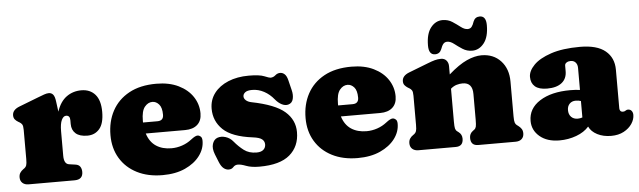

<svg xmlns="http://www.w3.org/2000/svg" viewBox="-47 -885 3564 1071"><g transform="rotate(-5 1735.0 -350.0)"><path d="M269 -446 276.5 -389.5Q295 -445 331 -471Q367 -497 414 -497Q463 -497 491.5 -464.5Q520 -432 520 -367Q520 -302 494.2 -272Q468.5 -242 426.5 -242Q383 -242 361 -261.5Q339 -281 339 -314.5V-336Q339 -363 317 -363Q302 -363 292 -342Q282 -321 282 -279V-142Q282 -96 310 -92L345 -87Q364 -84.5 372 -72.5Q380 -60.5 380 -43Q380 0 333 0H76Q54.5 0 41.8 -11.5Q29 -23 29 -43Q29 -58 35.5 -68.2Q42 -78.5 54 -87L61 -92Q68 -97 71.5 -106.8Q75 -116.5 75 -142V-305Q75 -327.5 69.5 -335.8Q64 -344 55 -349L48 -353Q37 -359.5 30 -368.2Q23 -377 23 -391Q23 -421.5 63 -437L169 -478Q191 -486.5 205.8 -491.8Q220.5 -497 232 -497Q247 -497 256.2 -486Q265.5 -475 269 -446Z M1065.5 -311Q1065.5 -270 1040.8 -247.8Q1016 -225.5 971.5 -225.5H751.5Q766.5 -177.5 801.8 -154.2Q837 -131 887.5 -131Q918 -131 947.5 -141Q977 -151 1001 -170Q1026.5 -190 1039 -189Q1048 -188.5 1055.8 -181.5Q1063.5 -174.5 1063.5 -157Q1063.5 -112.5 1034.2 -73.5Q1005 -34.5 951.8 -10.2Q898.5 14 825.5 14Q743.5 14 682.5 -17Q621.5 -48 588 -103.8Q554.5 -159.5 554.5 -233Q554.5 -309.5 586.5 -369Q618.5 -428.5 680.8 -462.8Q743 -497 833.5 -497Q906 -497 958 -471.5Q1010 -446 1037.8 -403.8Q1065.5 -361.5 1065.5 -311ZM741.5 -298.5Q741.5 -293 741.5 -288H822.5Q856.5 -288 856.5 -321.5Q856.5 -362 840.2 -380Q824 -398 803.5 -398Q778.5 -398 760 -375Q741.5 -352 741.5 -298.5Z M1363.5 -416Q1336.5 -416 1324.5 -406.5Q1312.5 -397 1312.5 -384Q1312.5 -372 1323.5 -362Q1334.5 -352 1354.5 -348Q1485 -322 1538.8 -275.2Q1592.5 -228.5 1592.5 -160Q1592.5 -80 1537.5 -33Q1482.5 14 1367.5 14Q1322.5 14 1293.8 3Q1265 -8 1248.5 -8Q1232 -8 1222 3.5Q1212 15 1195.5 15Q1180 15 1166.8 4.2Q1153.5 -6.5 1143.5 -31L1125.5 -76Q1112 -110.5 1119.8 -135Q1127.5 -159.5 1147.5 -167Q1168.5 -174.5 1193.5 -166.8Q1218.5 -159 1235.5 -138Q1259.5 -109 1287.8 -87.5Q1316 -66 1358.5 -66Q1384 -66 1396.8 -77.5Q1409.5 -89 1409.5 -107Q1409.5 -125 1395.5 -136.2Q1381.5 -147.5 1344.5 -152Q1228.5 -166.5 1179 -214Q1129.5 -261.5 1129.5 -331Q1129.5 -381 1158 -418.2Q1186.5 -455.5 1236.5 -476.2Q1286.5 -497 1351.5 -497Q1411.5 -497 1438.2 -486Q1465 -475 1471.5 -475Q1487.5 -475 1499.8 -486Q1512 -497 1527.5 -497Q1541 -497 1552.2 -487Q1563.5 -477 1569.5 -453L1583.5 -396Q1590.5 -369 1585 -346Q1579.5 -323 1557.5 -317Q1540.5 -312.5 1521.2 -322.2Q1502 -332 1485.5 -352Q1461.5 -382 1429.8 -399Q1398 -416 1363.5 -416Z M2158 -311Q2158 -270 2133.2 -247.8Q2108.5 -225.5 2064 -225.5H1844Q1859 -177.5 1894.2 -154.2Q1929.5 -131 1980 -131Q2010.5 -131 2040 -141Q2069.5 -151 2093.5 -170Q2119 -190 2131.5 -189Q2140.5 -188.5 2148.2 -181.5Q2156 -174.5 2156 -157Q2156 -112.5 2126.8 -73.5Q2097.5 -34.5 2044.2 -10.2Q1991 14 1918 14Q1836 14 1775 -17Q1714 -48 1680.5 -103.8Q1647 -159.5 1647 -233Q1647 -309.5 1679 -369Q1711 -428.5 1773.2 -462.8Q1835.5 -497 1926 -497Q1998.5 -497 2050.5 -471.5Q2102.5 -446 2130.2 -403.8Q2158 -361.5 2158 -311ZM1834 -298.5Q1834 -293 1834 -288H1915Q1949 -288 1949 -321.5Q1949 -362 1932.8 -380Q1916.5 -398 1896 -398Q1871 -398 1852.5 -375Q1834 -352 1834 -298.5Z M2469.5 -452V-406Q2527 -456.5 2571.8 -476.8Q2616.5 -497 2654.5 -497Q2721.5 -497 2762.5 -452.8Q2803.5 -408.5 2803.5 -337V-142Q2803.5 -116.5 2807 -106.8Q2810.5 -97 2817.5 -92L2824.5 -87Q2836.5 -78 2843 -68Q2849.5 -58 2849.5 -43Q2849.5 -23 2837 -11.5Q2824.5 0 2802.5 0H2593.5Q2551.5 0 2551.5 -43Q2551.5 -67 2570.5 -81L2578.5 -87Q2586 -92.5 2588.8 -103Q2591.5 -113.5 2591.5 -142V-286Q2591.5 -350 2536.5 -350Q2520 -350 2502.8 -345Q2485.5 -340 2469.5 -326V-142Q2469.5 -113.5 2472.2 -103Q2475 -92.5 2482.5 -87L2490.5 -81Q2509.5 -67 2509.5 -43Q2509.5 0 2467.5 0H2258.5Q2237 0 2224.2 -11.5Q2211.5 -23 2211.5 -43Q2211.5 -58 2218 -68.5Q2224.5 -79 2236.5 -87L2243.5 -92Q2250.5 -97.5 2254 -107Q2257.5 -116.5 2257.5 -142V-305Q2257.5 -327.5 2252 -335.8Q2246.5 -344 2237.5 -349L2230.5 -353Q2219.5 -360 2212.5 -368.5Q2205.5 -377 2205.5 -391Q2205.5 -421.5 2245.5 -437L2351.5 -478Q2377 -488 2393.5 -492.5Q2410 -497 2428.5 -497Q2447.5 -497 2458.5 -484.2Q2469.5 -471.5 2469.5 -452ZM2606.5 -527Q2576.5 -527 2552.5 -542.5Q2528.5 -558 2508.8 -573.5Q2489 -589 2471 -589Q2457.5 -589 2449.2 -579.5Q2441 -570 2434 -550Q2424 -525 2398 -525Q2362.5 -525 2362.5 -577Q2362.5 -643 2389.5 -677.2Q2416.5 -711.5 2455.5 -711.5Q2486 -711.5 2509.8 -696Q2533.5 -680.5 2553.5 -665Q2573.5 -649.5 2591 -649.5Q2605.5 -649.5 2613.5 -659.2Q2621.5 -669 2628 -689Q2638 -713.5 2664 -713.5Q2699.5 -713.5 2699.5 -662Q2699.5 -595.5 2672.2 -561.2Q2645 -527 2606.5 -527Z M2896 -108Q2896 -178 2960.5 -219Q3025 -260 3131 -260Q3162 -260 3185.5 -256.5V-380Q3185.5 -399 3175.2 -410.5Q3165 -422 3147.5 -422Q3134.5 -422 3124.8 -415.8Q3115 -409.5 3115 -399V-368Q3115 -326 3086.2 -303Q3057.5 -280 3004 -280Q2958.5 -280 2936.2 -299.2Q2914 -318.5 2914 -353Q2914 -386 2946 -419Q2978 -452 3043 -474Q3108 -496 3206 -496Q3301.5 -496 3348.2 -457.2Q3395 -418.5 3395 -351.5V-135Q3395 -127.5 3399.2 -121.2Q3403.5 -115 3414 -115Q3420 -115 3423.5 -116.5Q3427 -118 3430 -120Q3436 -124 3442 -124Q3455.5 -124 3462.8 -114.8Q3470 -105.5 3470 -92Q3470 -67 3453.8 -42.5Q3437.5 -18 3407.8 -2Q3378 14 3337 14Q3293 14 3259.5 -3.2Q3226 -20.5 3213 -49Q3187 -19 3142.2 -2.5Q3097.5 14 3048 14Q2978.5 14 2937.2 -21Q2896 -56 2896 -108ZM3109 -150Q3109 -126 3122.8 -112Q3136.5 -98 3159.5 -98Q3173 -98 3185.5 -102.5V-194.5Q3172.5 -199 3156.5 -199Q3135 -199 3122 -185.5Q3109 -172 3109 -150Z"/></g></svg>

Font: Fraunces 9pt S100 Black
Style: Regular
Weight: 900
Version: Version 1.000; ttfautohint (v1.8.3)